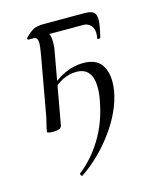

<svg xmlns="http://www.w3.org/2000/svg" viewBox="-93 -451 577 710"><g transform="rotate(-15 196.0 -96.5)"><path d="M134 193Q131 193 129 188.5Q127 184 129 182Q178 145 215.5 84.5Q253 24 268 -54Q274 -84 274 -107Q274 -184 212 -184Q157 -184 111 -134L105 -144Q171 -209 245 -209Q291 -209 311.5 -183.5Q332 -158 332 -115Q332 -97 329 -79Q315 -4 261 70Q207 144 136 192ZM74 8Q50 8 50 2L54 -19Q62 -47 66 -74L103 -281Q108 -311 108 -322Q108 -345 93 -345H72Q70 -345 69 -348Q68 -351 69 -352Q90 -373 103.5 -379.5Q117 -386 142 -386H297Q321 -386 331.5 -378.5Q342 -371 342 -349Q342 -330 331 -284Q330 -280 324 -280.5Q318 -281 319 -285Q321 -291 321 -303Q321 -323 309.5 -334Q298 -345 283 -345H113L114 -369Q158 -369 158 -313Q158 -296 156 -286L106 -7Q103 8 74 8Z"/></g></svg>

Font: Cormorant Infant
Style: Italic
Weight: 400
Italic angle: -10°
Designer: Christian Thalmann (Catharsis Fonts)
Foundry: Catharsis Fonts
Version: Version 4.000